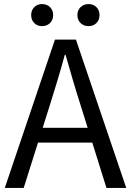

<svg xmlns="http://www.w3.org/2000/svg" viewBox="-20 -929 648 949"><path d="M3.6 0 251.7 -733.4H355.3L604 0H506.2L377.9 -410.4Q358 -472.5 340.1 -533.4Q322.3 -594.3 304.2 -658H300.2Q282.9 -593.9 264.6 -533.2Q246.2 -472.5 226.7 -410.4L97.1 0ZM133.1 -224.1V-297.4H471.2V-224.1ZM187.4 -799.8Q164.8 -799.8 149.5 -815Q134.1 -830.1 134.1 -854.6Q134.1 -878.6 149.5 -893.7Q164.8 -908.9 187.4 -908.9Q211.6 -908.9 227.2 -893.7Q242.7 -878.6 242.7 -854.6Q242.7 -830.1 227.2 -815Q211.6 -799.8 187.4 -799.8ZM417.6 -799.8Q394 -799.8 378.3 -815Q362.6 -830.1 362.6 -854.6Q362.6 -878.6 378.3 -893.7Q394 -908.9 417.6 -908.9Q441.2 -908.9 456.5 -893.7Q471.9 -878.6 471.9 -854.6Q471.9 -830.1 456.5 -815Q441.2 -799.8 417.6 -799.8Z"/></svg>

Font: Noto Sans HK Thin
Style: Regular
Weight: 100
Designer: Ryoko NISHIZUKA 西塚涼子 (kana, bopomofo & ideographs); Paul D. Hunt (Latin, Greek & Cyrillic); Sandoll Communications 산돌커뮤니
Foundry: Adobe
Version: Version 2.004-H2;hotconv 1.0.118;makeotfexe 2.5.65603